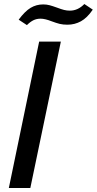

<svg xmlns="http://www.w3.org/2000/svg" viewBox="-20 -936 482 956"><path d="M175 -729H283L131 0H24ZM237 -830Q204 -843 182 -843Q162 -843 146 -835Q130 -827 114 -811L73 -838Q104 -880 132.5 -897Q161 -914 195 -914Q212 -914 227 -910Q242 -906 264 -898Q285 -890 299 -886.5Q313 -883 328 -883Q368 -883 400 -916L442 -888Q414 -847 383 -830Q352 -813 316 -813Q294 -813 277.5 -817Q261 -821 237 -830Z"/></svg>

Font: Mona Sans Medium
Style: Italic
Weight: 500
Italic angle: -11.7°
Designer: Deni Anggara
Foundry: GitHub
Version: Version 2.000